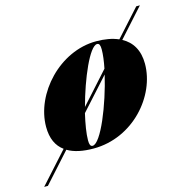

<svg xmlns="http://www.w3.org/2000/svg" viewBox="-165 -676 859 895"><g transform="rotate(-15 264.0 -228.0)"><path d="M208.5 10C399.5 10 541.5 -155 541.5 -310C541.5 -375 514.5 -419.5 468 -444.5L589 -579H571.5L455.5 -450.5C426 -463.5 389.5 -470 348 -470C172 -470 20 -304.5 20 -144.5C20 -88.5 38.5 -49.5 72.5 -25L-61 123H-43L83.5 -17.5C115 1.5 157.5 10 208.5 10ZM349.5 -456.5C360.5 -456.5 364 -445.5 364 -426.5C364 -402.5 360 -371 353 -336.5L219 -187.5C253 -315 313 -456.5 349.5 -456.5ZM207 -3.5C196 -3.5 192.5 -14.5 192.5 -33.5C192.5 -65.5 200 -110.5 211.5 -160L347 -310C315.5 -174.5 247.5 -3.5 207 -3.5Z"/></g></svg>

Font: Bodoni* 16pt Fatface
Style: Italic
Weight: 900
Italic angle: -13°
Version: Version 2.3